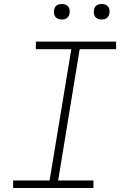

<svg xmlns="http://www.w3.org/2000/svg" viewBox="-20 -944 640 964"><path d="M46 0V-38H229L338 -697H160V-735H563V-697H380L272 -38H449V0ZM490 -846Q481 -846 472.5 -849Q464 -852 458.5 -859Q453 -866 451.5 -875.5Q450 -885 452 -895Q453 -901 456 -907Q459 -913 465 -917Q471 -921 477.5 -922.5Q484 -924 490 -924Q500 -924 508.5 -921Q517 -918 522.5 -911Q528 -904 529.5 -894.5Q531 -885 529 -875Q528 -869 524.5 -863Q521 -857 515.5 -853Q510 -849 503.5 -847.5Q497 -846 490 -846ZM290 -846Q281 -846 272.5 -849Q264 -852 258.5 -859Q253 -866 251.5 -875.5Q250 -885 252 -895Q253 -901 256 -907Q259 -913 265 -917Q271 -921 277.5 -922.5Q284 -924 290 -924Q300 -924 308.5 -921Q317 -918 322.5 -911Q328 -904 329.5 -894.5Q331 -885 329 -875Q328 -869 324.5 -863Q321 -857 315.5 -853Q310 -849 303.5 -847.5Q297 -846 290 -846Z"/></svg>

Font: Iosevka Curly Slab XLtExObl
Style: Regular
Weight: 200
Width: 7
Italic angle: -9°
Monospace: yes
Designer: Belleve Invis
Foundry: Belleve Invis
Version: Version 11.0.0; ttfautohint (v1.8.3)